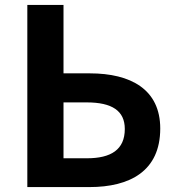

<svg xmlns="http://www.w3.org/2000/svg" viewBox="-20 -760 715 780"><path d="M343 0C508 0 631 -65 631 -238C631 -397 511 -462 345 -462H238V-740H91V0ZM332 -344C435 -344 487 -310 487 -236C487 -152 431 -117 333 -117H238V-344Z"/></svg>

Font: Kinto Sans
Style: Bold
Weight: 700
Designer: Authors: Ryoko NISHIZUKA  (kana & ideographs); Paul D. Hunt (Latin, Greek & Cyrillic); Wenlong ZHANG  (bopomofo); Sandol
Foundry: Adobe Systems Incorporated, ookami Inc.
Version: Version 0.001